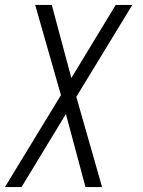

<svg xmlns="http://www.w3.org/2000/svg" viewBox="-58 -540 578 775"><path d="M354 215H287L208 -80L29 215H-38L188 -156L84 -520H151L230 -225L409 -520H476L250 -149Z"/></svg>

Font: Iosevka Light Oblique
Style: Regular
Weight: 300
Italic angle: -9°
Monospace: yes
Designer: Belleve Invis
Foundry: Belleve Invis
Version: Version 32.5.0; ttfautohint (v1.8.4)